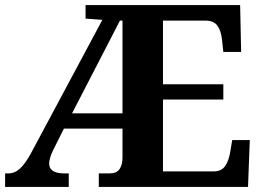

<svg xmlns="http://www.w3.org/2000/svg" viewBox="-20 -734 1033 754"><path d="M0 0V-53H12Q38 -53 58.5 -72Q79 -91 101 -131L382 -656L316 -661V-714H923L927 -530H857L852 -577Q848 -614 833.5 -633.5Q819 -653 788 -653H620V-403H857V-343H620V-61H820Q850 -61 864.5 -82.5Q879 -104 884 -137L892 -184H961L954 0H368V-53H410Q438 -53 449.5 -70Q461 -87 461 -113V-229H231L189 -145Q181 -129 177 -115Q173 -101 173 -92Q173 -53 233 -53H250V0ZM263 -289H461V-653H451Z"/></svg>

Font: Noto Naskh Arabic UI
Style: Regular
Weight: 400
Designer: Monotype Design Team, David Williams, Mohamad Dakak and Nizar Qandah
Foundry: Monotype Imaging Inc.
Version: Version 2.014